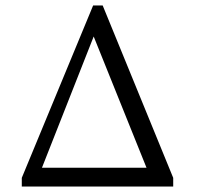

<svg xmlns="http://www.w3.org/2000/svg" viewBox="-20 -685 726 705"><path d="M60 0V-32L322 -665H357L616 -32V0ZM134 -69H518L324 -551Z"/></svg>

Font: Spectral Light
Style: Regular
Weight: 300
Designer: Jean-Baptiste Levee
Foundry: Production Type
Version: Version 2.001